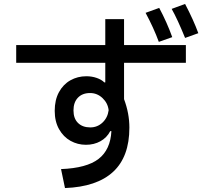

<svg xmlns="http://www.w3.org/2000/svg" viewBox="-20 -901 1040 972"><path d="M917 -709Q878 -805 849 -856L917 -881Q960 -799 984 -733ZM784 -689Q758 -760 717 -836L786 -861Q825 -788 852 -713ZM608 -804V-673H921V-583H608V-399Q635 -327 635 -255Q635 -107 552.5 -31Q470 45 309 51L289 -45Q419 -50 479 -96.5Q539 -143 544 -237H538Q521 -204 488.5 -186Q456 -168 415 -168Q373 -168 337 -188Q301 -208 279 -247Q257 -286 257 -340Q257 -395 278.5 -434.5Q300 -474 336.5 -494.5Q373 -515 417 -515Q445 -515 469.5 -506.5Q494 -498 508 -484H513V-583H62V-673H513V-804ZM530 -343Q526 -379 499 -404.5Q472 -430 436 -430Q397 -430 374.5 -406.5Q352 -383 352 -342Q352 -301 375 -278.5Q398 -256 437 -256Q473 -256 499 -280.5Q525 -305 530 -343Z"/></svg>

Font: IBM Plex Sans JP Medium
Style: Regular
Weight: 500
Designer: Mike Abbink; Paul van der Laan; Pieter van Rosmalen; Wujin Sim; Yejin Wi; Jinhee Kim; Boomi Park; Yona Kim; Kichan Ma
Foundry: Sandoll Inc.
Version: Version 1.001